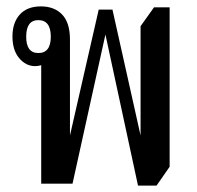

<svg xmlns="http://www.w3.org/2000/svg" viewBox="-20 -575 617 601"><path d="M412 6 310 -467 207 0H109V-371Q100 -368 90 -368Q61 -368 40 -393Q19 -418 19 -461Q19 -504 42 -529.5Q65 -555 108 -555Q150 -555 174.5 -529.5Q199 -504 199 -451V-151L289 -545H332L420 -151V-493L462 -552H511V-53L470 6ZM100 -409Q139 -409 139 -460Q139 -512 100 -512Q62 -512 62 -460Q62 -409 100 -409Z"/></svg>

Font: Noto Serif Thai ExtraCondensed Medium
Style: Regular
Weight: 500
Width: 2
Designer: Monotype Design Team
Foundry: Monotype Imaging Inc.
Version: Version 2.002; ttfautohint (v1.8.4.7-5d5b)